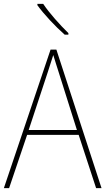

<svg xmlns="http://www.w3.org/2000/svg" viewBox="-20 -971 544 991"><path d="M203 -951H173V-944C207 -897 266 -834 314 -792H333V-800C290 -842 234 -904 203 -951ZM476 0H504L271 -715H241L0 0H27L120 -275H386ZM282 -601 377 -300H128L227 -600C236 -630 246 -657 255 -687C265 -653 274 -627 282 -601Z"/></svg>

Font: Noto Sans Lao SemiCondensed Thin
Style: Regular
Weight: 100
Width: 4
Designer: Monotype Design Team
Foundry: Monotype Imaging Inc.
Version: Version 2.003